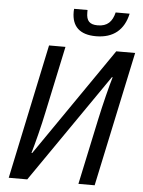

<svg xmlns="http://www.w3.org/2000/svg" viewBox="-60 -965 753 1013"><g transform="rotate(5 316.0 -459.0)"><path d="M418 -784C511 -784 566 -832 585 -918H511C499 -869 474 -842 422 -842C378 -842 362 -862 362 -904C362 -907 362 -912 362 -918H291C290 -910 290 -903 290 -901C290 -826 331 -784 418 -784ZM25 0H123L521 -576H525C512 -534 485 -427 468 -347L394 0H480L632 -714H532L137 -141H133C148 -191 173 -289 188 -362L263 -714H176Z"/></g></svg>

Font: Noto Sans SemiCondensed
Style: Italic
Weight: 400
Width: 4
Italic angle: -12°
Designer: Monotype Design Team
Foundry: Monotype Imaging Inc.
Version: Version 2.013